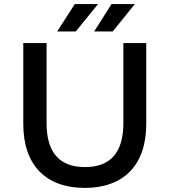

<svg xmlns="http://www.w3.org/2000/svg" viewBox="-20 -911 830 940"><path d="M395 9C583 9 696 -100 696 -304V-700H584V-308C584 -159 516 -93 396 -93C276 -93 208 -159 208 -308V-700H94V-304C94 -100 207 9 395 9ZM532 -757 640 -891H526L441 -757ZM351 -757 460 -891H346L260 -757Z"/></svg>

Font: Montserrat-Alt1 SemBd
Style: Regular
Weight: 600
Designer: Differentunic
Foundry: Differentunic
Version: Version 7.222